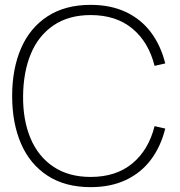

<svg xmlns="http://www.w3.org/2000/svg" viewBox="-20 -755 740 790"><path d="M30 -360Q30 -471.5 66.5 -556Q103 -640.5 175.5 -687.8Q248 -735 353 -735Q435.5 -735 498 -705.5Q560.5 -676 601 -622Q641.5 -568 660 -494L616 -484Q591.5 -582 524.5 -637.5Q457.5 -693 353 -693Q263 -693 200.8 -651Q138.5 -609 107.2 -534.2Q76 -459.5 75 -360Q74 -261.5 105.5 -186.2Q137 -111 199.8 -69Q262.5 -27 353 -27Q457.5 -27 524.5 -82.5Q591.5 -138 616 -236L660 -226Q641.5 -152 601 -98Q560.5 -44 498 -14.5Q435.5 15 353 15Q248 15 175.5 -32.2Q103 -79.5 66.5 -164Q30 -248.5 30 -360Z"/></svg>

Font: Tap Sans
Style: Regular
Weight: 400
Designer: Tap Payments
Foundry: Tap Payments
Version: Version 1.001;Glyphs 3.1.2 (3151)